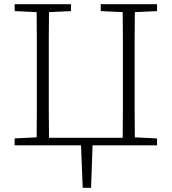

<svg xmlns="http://www.w3.org/2000/svg" viewBox="-20 -694 820 917"><path d="M461 -641V-674H730V-641L624 -636Q623 -569 623 -501.5Q623 -434 623 -366V-308Q623 -241 623 -173.5Q623 -106 624 -38L730 -33V0H422L415 203H375L367 0H50V-33L155 -38Q156 -106 156 -173.5Q156 -241 156 -308V-366Q156 -434 156 -501.5Q156 -569 155 -636L50 -641V-674H319V-641L214 -636Q213 -569 213 -501.5Q213 -434 213 -366V-308Q213 -240 213 -172Q213 -104 214 -36H566Q567 -104 567 -172Q567 -240 567 -308V-366Q567 -434 567 -501.5Q567 -569 566 -636Z"/></svg>

Font: Source Serif 4 SmText Light
Style: Regular
Weight: 300
Designer: Frank Grießhammer
Foundry: Adobe
Version: Version 4.005;hotconv 1.1.0;makeotfexe 2.6.0